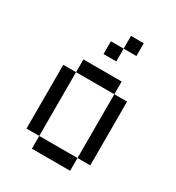

<svg xmlns="http://www.w3.org/2000/svg" viewBox="-154 -720 746 815"><g transform="rotate(30 219.0 -312.5)"><path d="M312.5 -375H375V-62.5H312.5ZM125 -62.5H312.5V0H125ZM62.5 -375H125V-62.5H62.5ZM125 -437.5H312.5V-375H125ZM187.5 -562.5H250V-500H187.5ZM250 -625H312.5V-562.5H250Z"/></g></svg>

Font: Pixel Operator SC
Style: Regular
Weight: 400
Designer: Jayvee Enaguas (GrandChaos9000)
Foundry: The Grandoplex Project
Version: Version 1.4.1 (September 5, 2015)